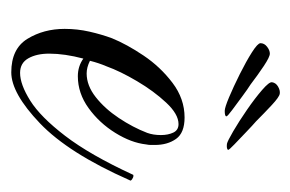

<svg xmlns="http://www.w3.org/2000/svg" viewBox="-110 -408 528 349"><g transform="rotate(90 154.5 -234.0)"><path d="M112 10Q69 10 51 -19.5Q33 -49 33 -87Q33 -110 38 -132Q43 -154 50 -173Q61 -200 81.5 -230.5Q102 -261 131 -283Q160 -305 194 -305Q222 -305 233 -289.5Q244 -274 244 -251Q244 -247 244 -243.5Q244 -240 243 -235Q240 -208 222 -179Q204 -150 177 -130.5Q150 -111 119 -111Q101 -111 87 -121Q78 -87 78 -59Q78 -36 86.5 -21Q95 -6 113 -6Q134 -6 163.5 -24.5Q193 -43 227.5 -88Q262 -133 298 -211Q298 -212 300 -212Q303 -212 306.5 -209.5Q310 -207 308 -205Q259 -94 204.5 -42Q150 10 112 10ZM114 -127Q136 -127 157 -143.5Q178 -160 195 -185.5Q212 -211 222 -237Q226 -248 226 -262Q226 -275 221.5 -284.5Q217 -294 206 -294Q188 -294 167 -271.5Q146 -249 128 -218.5Q110 -188 101 -163Q98 -156 95.5 -148.5Q93 -141 91 -133Q103 -127 114 -127ZM242 -382Q237 -383 219 -393.5Q201 -404 180 -418.5Q159 -433 144 -446Q129 -459 130 -464Q131 -471 138 -475Q145 -479 151 -478Q157 -477 171.5 -463.5Q186 -450 201 -435Q208 -429 220.5 -417Q233 -405 243 -395.5Q253 -386 253 -384Q251 -381 242 -382ZM182 -378Q176 -378 157 -386Q138 -394 115 -405.5Q92 -417 75.5 -427.5Q59 -438 59 -443Q59 -450 65.5 -455Q72 -460 78 -460Q84 -460 100.5 -449Q117 -438 134 -425Q142 -420 155.5 -410Q169 -400 180.5 -391.5Q192 -383 192 -381Q192 -378 182 -378Z"/></g></svg>

Font: Mea Culpa
Style: Regular
Weight: 400
Designer: Robert E. Leuschke
Foundry: Robert E. Leuschke
Version: Version 1.010; ttfautohint (v1.8.3)